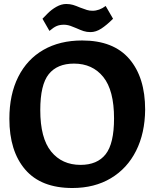

<svg xmlns="http://www.w3.org/2000/svg" viewBox="-20 -933 775 963"><path d="M27 -337Q27 -459 71.5 -547.5Q116 -636 198 -683Q280 -730 392 -730Q549 -730 628.5 -637.5Q708 -545 708 -383Q707 -265 662.5 -176.5Q618 -88 536 -39Q454 10 343 10Q186 10 106.5 -82.5Q27 -175 27 -337ZM552 -339Q552 -480 498 -547Q444 -614 351 -614Q267 -614 224.5 -561Q182 -508 182 -381Q182 -240 236.5 -173Q291 -106 384 -106Q468 -106 510 -159.5Q552 -213 552 -339ZM228 -778 193 -839Q197 -843 217.5 -864Q238 -885 263 -899Q288 -913 312 -913Q331 -913 346 -908.5Q361 -904 382 -895Q403 -887 416 -883Q429 -879 444 -879Q478 -879 510 -903L547 -839Q515 -807 488 -789.5Q461 -772 434 -772Q415 -772 399.5 -777Q384 -782 362 -792Q358 -793 345.5 -798.5Q333 -804 322 -806.5Q311 -809 301 -809Q280 -809 264.5 -802.5Q249 -796 228 -778Z"/></svg>

Font: Enriqueta
Style: Bold
Weight: 700
Designer: Viviana Monsalve, Gustavo Ibarra
Foundry: 72Puntos
Version: Version 2.000